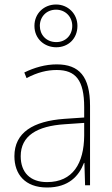

<svg xmlns="http://www.w3.org/2000/svg" viewBox="-20 -823 498 853"><path d="M230 -613C283 -613 324 -651 324 -708C324 -762 282 -803 229 -803C176 -803 133 -764 133 -708C133 -650 178 -613 230 -613ZM230 -636C185 -636 157 -669 157 -708C157 -748 186 -780 229 -780C270 -780 301 -749 301 -708C301 -667 272 -636 230 -636ZM232 -537C182 -537 133 -523 88 -501L98 -476C147 -502 190 -512 232 -512C316 -512 354 -467 354 -347V-301L266 -295C127 -285 44 -234 44 -129C44 -49 91 10 189 10C286 10 331 -42 353 -99H355L358 0H380V-353C380 -483 332 -537 232 -537ZM267 -271 354 -277V-220C353 -98 304 -14 189 -14C114 -14 72 -57 72 -129C72 -220 145 -263 267 -271Z"/></svg>

Font: Noto Sans Sinhala SemiCondensed Thin
Style: Regular
Weight: 100
Width: 4
Designer: Jelle Bosma - Monotype Design Team
Foundry: Monotype Imaging Inc.
Version: Version 2.006